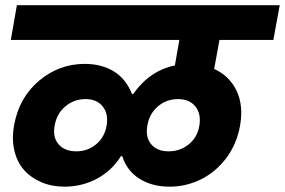

<svg xmlns="http://www.w3.org/2000/svg" viewBox="-20 -760 1079 727"><path d="M269 -187Q312.5 -187 344.5 -214.1Q376.5 -241.2 383.8 -285.2Q391.1 -329.1 368.9 -356.9Q346.7 -384.8 304.2 -384.8Q259.8 -384.8 227.1 -356.9Q194.3 -329.1 187 -284.2Q178.7 -240.2 201.9 -213.6Q225.1 -187 269 -187ZM618.2 -187Q662.1 -187 694.8 -213.6Q727.5 -240.2 734.9 -284.2Q742.2 -329.1 719.7 -356.9Q697.3 -384.8 653.8 -384.8Q609.9 -384.8 577.6 -356.9Q545.4 -329.1 538.1 -285.2Q529.8 -241.2 552.2 -214.1Q574.7 -187 618.2 -187ZM622.1 -53.2Q555.2 -53.2 507.6 -83.5Q460 -113.8 442.9 -168.9H438Q403.8 -113.8 347.2 -83.5Q290.5 -53.2 224.1 -53.2Q176.8 -53.2 137.7 -69.6Q98.6 -85.9 72 -115.2Q45.4 -144.5 34.7 -188.7Q23.9 -232.9 33.2 -285.2Q52.2 -390.6 127.9 -454.3Q203.6 -518.1 300.8 -518.1Q363.8 -518.1 410.2 -490.2Q456.5 -462.4 480 -403.8H483.9Q546.9 -492.7 642.1 -512.2L659.2 -608.9H21L43.9 -740.2H1039.1L1015.1 -608.9H811L791 -499Q848.6 -472.7 875.5 -417Q902.3 -361.3 889.2 -285.2Q877 -215.3 837.2 -162.1Q797.4 -108.9 741.2 -81.1Q685.1 -53.2 622.1 -53.2Z"/></svg>

Font: SVN-Poppins
Style: Bold Italic
Weight: 700
Italic angle: -10°
Designer: Ninad Kale (Devanagari), Jonny Pinhorn (Latin)
Foundry: Indian Type Foundry
Version: Version 3.002 2017